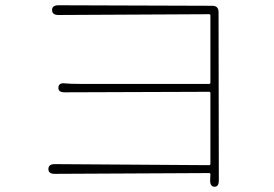

<svg xmlns="http://www.w3.org/2000/svg" viewBox="-20 -697 1040 730"><path d="M796 13Q779 13 779 -11L780 -34Q780 -39 775 -39L188 -36Q164 -36 164 -54Q164 -73 188 -73L775 -69Q780 -69 780 -74V-343Q780 -348 775 -348L226 -346Q201 -346 202 -364Q203 -383 227 -380Q244 -378 287 -378H775Q780 -378 780 -383V-638Q780 -643 775 -643L202 -640Q178 -640 178 -659Q178 -677 202 -677L787 -675Q811 -675 811 -651L812 -11Q812 13 796 13Z"/></svg>

Font: Resource Han Rounded JP ExtraLight
Style: Regular
Weight: 250
Designer: Cyano Hao (round all glyphs); Ryoko NISHIZUKA 西塚涼子 (kana, bopomofo & ideographs); Paul D. Hunt (Latin, Greek & Cyrillic)
Foundry: Cyano Hao
Version: 0.990